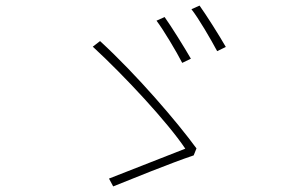

<svg xmlns="http://www.w3.org/2000/svg" viewBox="-20 -744 1040 687"><path d="M569 -683 540 -670C565 -637 611 -560 632 -519L663 -534C640 -574 592 -651 569 -683ZM694 -724 665 -711C691 -678 734 -604 757 -561L788 -576C764 -618 717 -692 694 -724ZM673 -188 683 -213C615 -306 471 -475 338 -597L312 -577C427 -471 580 -306 643 -212C590 -191 433 -130 370 -105L385 -77C445 -101 592 -161 673 -188Z"/></svg>

Font: Source Han Sans JP ExtraLight
Style: Regular
Weight: 250
Designer: Ryoko NISHIZUKA 西塚涼子 (kana, bopomofo & ideographs); Paul D. Hunt (Latin, Greek & Cyrillic); Sandoll Communications 산돌커뮤니
Foundry: Adobe
Version: Version 2.001;hotconv 1.0.107;makeotfexe 2.5.65593